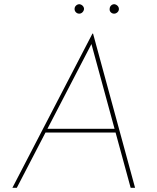

<svg xmlns="http://www.w3.org/2000/svg" viewBox="-20 -894 749 914"><path d="M60 0H39L420 -734H423L623 0H602L411 -700L425 -703ZM195 -281H539L538 -263H191ZM335 -851Q335 -861 342 -867.5Q349 -874 358 -874Q367 -873 373.5 -866.5Q380 -860 380 -851Q379 -842 372.5 -835.5Q366 -829 357 -829Q348 -829 341.5 -835.5Q335 -842 335 -851ZM502 -851Q502 -861 508.5 -867.5Q515 -874 524 -874Q533 -873 539.5 -866.5Q546 -860 546 -851Q546 -842 539 -835.5Q532 -829 523 -829Q514 -829 507.5 -835.5Q501 -842 502 -851Z"/></svg>

Font: Josefin Sans Thin Thin
Style: Italic
Weight: 250
Italic angle: -7°
Version: Version 2.000